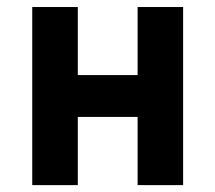

<svg xmlns="http://www.w3.org/2000/svg" viewBox="-20 -538 626 558"><path d="M379.9 0V-198.2H206.1V0H73.7V-517.6H206.1V-319.8H379.9V-517.6H512.2V0Z"/></svg>

Font: CaskaydiaMono NF
Style: Bold
Weight: 700
Designer: Aaron Bell
Foundry: Saja Typeworks
Version: Version 2111.001; ttfautohint (v1.8.4);Nerd Fonts 3.1.1